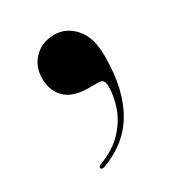

<svg xmlns="http://www.w3.org/2000/svg" viewBox="-92 -200 389 428"><g transform="rotate(-30 103.0 14.0)"><path d="M114 0Q74.5 0 54.8 -18.8Q35 -37.5 35 -70Q35 -101 55.2 -121.2Q75.5 -141.5 107 -141.5Q137 -141.5 159 -117Q181 -92.5 181 -44.5Q181 0.5 172.8 35.5Q164.5 70.5 148.5 97Q132.5 123.5 109 141.5Q85.5 159.5 55 170.5Q52 171 49.8 170.2Q47.5 169.5 47 167.5Q47 165 48.2 163.5Q49.5 162 53 160.5Q91 146 113 122.8Q135 99.5 144.8 72.2Q154.5 45 154.5 19Q154.5 10.5 151.5 5.2Q148.5 0 138.5 0Z"/></g></svg>

Font: Fraunces 120pt SemiBold
Style: Regular
Weight: 600
Version: Version 1.000;[b76b70a41]